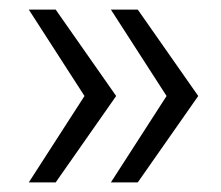

<svg xmlns="http://www.w3.org/2000/svg" viewBox="-20 -468 461 400"><path d="M96 -88H40L156 -268L40 -448H96L222 -268ZM267 -88H211L327 -268L211 -448H267L393 -268Z"/></svg>

Font: Mulish Light
Style: Regular
Weight: 300
Designer: Vernon Adams
Foundry: Vernon Adams
Version: Version 3.603; ttfautohint (v1.8.3)